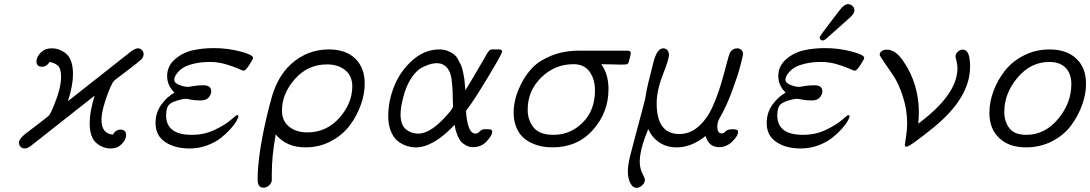

<svg xmlns="http://www.w3.org/2000/svg" viewBox="-20 -701 5230 921"><path d="M70.8 -17.1Q70.8 -33.2 98.1 -56.2Q102.1 -59.1 192.9 -128.9Q194.8 -130.9 200 -135Q205.1 -139.2 206.5 -140.1Q208 -141.1 211.4 -144Q214.8 -147 215.8 -148.4Q216.8 -149.9 219.5 -154.1Q222.2 -158.2 223.6 -161.1Q225.1 -164.1 228 -170.4Q231 -176.8 233.4 -182.9Q235.8 -189 240.2 -199.2Q273.4 -279.3 272.9 -333Q272.9 -372.1 257.6 -386Q242.2 -399.9 217.8 -403.8Q203.6 -380.9 182.1 -380.9Q155.3 -380.9 154.8 -405.8Q154.8 -427.7 175.3 -448.5Q195.8 -469.2 227.1 -469.2Q268.1 -469.2 299.1 -441.7Q330.1 -414.1 330.1 -344.2Q330.1 -292.5 306.2 -215.8L610.8 -456.1Q629.9 -469.2 642.1 -469.2H643.1Q654.3 -468.3 661.6 -460.2Q668.9 -452.1 668.9 -440.9Q668.9 -426.8 657 -415.3Q645 -403.8 589.8 -361.8Q564 -341.8 546.9 -329.1Q543 -326.2 537.6 -322Q532.2 -317.9 530.5 -316.4Q528.8 -314.9 525.4 -311.5Q522 -308.1 520.5 -304.9Q519 -301.8 515.6 -294.9Q512.2 -288.1 508.5 -280.5Q504.9 -272.9 500 -259.8Q466.8 -173.8 466.8 -125Q466.8 -61 521 -55.2Q535.2 -79.1 558.1 -79.1Q585 -79.1 585 -53.2Q585 -31.2 564 -10Q543 11.2 512.2 11.2Q472.2 11.2 441.2 -15.9Q410.2 -43 410.2 -110.8Q410.2 -166 434.1 -242.2L128.9 -2Q111.8 11.2 99.1 11.2Q86.9 11.2 78.9 3.2Q70.8 -4.9 70.8 -17.1Z M726.1 -110.8Q726.1 -159.7 752.9 -197.8Q779.8 -235.8 816.9 -256.8Q781.7 -291 781.7 -335.9Q781.7 -383.8 818.4 -416Q855 -448.2 902.3 -459.2Q949.7 -470.2 1005.9 -470.2Q1071.8 -470.2 1132.8 -454.1Q1193.8 -438 1193.8 -423.8Q1193.8 -417 1175.8 -389.4Q1157.7 -361.8 1148.9 -361.8Q1144 -361.8 1121.1 -372.3Q1098.1 -382.8 1061.5 -393.3Q1024.9 -403.8 987.8 -403.8Q944.8 -403.8 911.9 -396Q878.9 -388.2 861.3 -377.7Q843.8 -367.2 832.8 -354Q821.8 -340.8 818.8 -332.5Q815.9 -324.2 815.9 -318.8Q815.9 -302.7 840.3 -293.5Q864.7 -284.2 881.8 -284.2Q886.7 -284.2 907.2 -288.1Q927.7 -292 956.1 -292Q993.2 -292 993.2 -262.2Q993.2 -249 981.4 -234.1Q969.7 -219.2 941.9 -219.2Q915 -219.2 896 -223.1Q877 -227.1 872.1 -227.1Q862.3 -227.1 845.7 -223.1Q805.7 -213.4 791.3 -199.2Q776.9 -185.1 776.9 -147.9Q776.9 -53.7 900.9 -54.2Q960 -54.2 1010 -78.1Q1060.1 -102.1 1086.9 -125.5Q1113.8 -148.9 1116.7 -148.9Q1123.5 -148.9 1124 -143.1Q1124 -138.2 1115 -121.6Q1106 -105 1085.9 -82.5Q1065.9 -60.1 1039.3 -39.1Q1012.7 -18.1 972.9 -3.4Q933.1 11.2 889.2 11.2Q818.4 11.2 772.2 -19.8Q726.1 -50.8 726.1 -110.8Z M1215.8 160.2Q1215.8 28.3 1272.5 -194.8Q1276.4 -207 1277.8 -212.9Q1305.7 -330.1 1376.5 -394Q1454.6 -463.9 1557.6 -463.9Q1638.7 -463.9 1684.1 -419.9Q1729.5 -376 1729.5 -299.8Q1729.5 -251 1711.2 -199Q1692.9 -147 1658.7 -100.6Q1624.5 -54.2 1568.6 -24.2Q1512.7 5.9 1444.8 5.9Q1354 5.9 1302.7 -56.2Q1283.7 43.9 1283.7 136.2V165Q1281.7 179.2 1269.8 189.2Q1257.8 199.2 1243.7 199.2Q1215.8 199.2 1215.8 160.2ZM1332.5 -170.9Q1332.5 -121.1 1366.7 -93.5Q1400.9 -65.9 1453.6 -65.9Q1546.4 -65.9 1608.2 -136Q1669.9 -206.1 1669.9 -287.1Q1669.9 -336.9 1635.7 -364.5Q1601.6 -392.1 1548.8 -392.1Q1456.1 -392.1 1394.3 -321.5Q1332.5 -251 1332.5 -170.9Z M1842.3 -144Q1842.3 -217.3 1871.8 -289.6Q1901.4 -361.8 1959.5 -412.8Q2017.6 -463.9 2087.4 -463.9Q2109.4 -463.9 2127 -457Q2144.5 -450.2 2156.5 -441.2Q2168.5 -432.1 2178 -414.6Q2187.5 -397 2192.4 -386Q2197.3 -375 2201.9 -352.1Q2206.5 -329.1 2207.5 -321Q2208.5 -313 2210.4 -290L2212.4 -268.1Q2229.5 -294.9 2244.4 -320.6Q2259.3 -346.2 2269.3 -363Q2279.3 -379.9 2288.3 -395.5Q2297.4 -411.1 2303 -420.7Q2308.6 -430.2 2313 -438.5Q2317.4 -446.8 2321 -450.9Q2324.7 -455.1 2326.7 -458Q2328.6 -460.9 2331.5 -461.9Q2334.5 -462.9 2336.4 -463.4Q2338.4 -463.9 2343.3 -463.9H2372.6Q2388.7 -463.9 2388.7 -453.9Q2388.7 -443.8 2320.1 -329.8Q2251.5 -215.8 2215.3 -168.9Q2222.2 -60.1 2261.2 -60.1Q2271 -60.1 2280.8 -70.1Q2290.5 -80.1 2302.2 -81.1H2323.2Q2341.3 -81.1 2341.3 -69.8Q2341.3 -51.8 2314.9 -23.4Q2288.6 4.9 2249.5 4.9Q2229.5 4.9 2213.4 -4.6Q2197.3 -14.2 2189 -24.7Q2180.7 -35.2 2173.6 -54.2Q2166.5 -73.2 2165 -80.1Q2163.6 -86.9 2160.6 -102.1Q2058.6 5.9 1974.6 5.9Q1952.6 5.9 1931.2 -1Q1909.7 -7.8 1889.2 -23.4Q1868.7 -39.1 1855.5 -70.1Q1842.3 -101.1 1842.3 -144ZM1901.4 -152.8Q1901.4 -103 1926.5 -81.5Q1951.7 -60.1 1986.3 -60.1Q2052.2 -60.1 2140.6 -168Q2153.8 -185.1 2153.3 -193.8Q2153.3 -195.8 2152.8 -202.4Q2152.3 -209 2152.3 -213.9Q2151.4 -311 2141.6 -342.8Q2124.5 -397.9 2074.7 -397.9Q2062.5 -397.9 2048.1 -394.5Q2033.7 -391.1 2008.1 -379.2Q1982.4 -367.2 1958.5 -334.5Q1934.6 -301.8 1919.4 -252.9Q1901.4 -189.9 1901.4 -152.8Z M2443.8 -161.1Q2443.8 -189 2451.4 -222.9Q2459 -256.8 2480.5 -299.8Q2502 -342.8 2534.9 -377Q2567.9 -411.1 2626.5 -434.6Q2685.1 -458 2759.3 -458H2988.3Q3006.3 -458 3005.9 -445.8Q3005.9 -440.9 2997.1 -407.2Q2994.1 -396 2989 -393.6Q2983.9 -391.1 2960.9 -391.1Q2960 -391.1 2864.3 -393.1Q2899.4 -343.3 2898.9 -272.9Q2898.9 -162.1 2824.5 -78.1Q2750 5.9 2629.9 5.9Q2605 5.9 2580.6 1.5Q2556.2 -2.9 2531 -14.4Q2505.9 -25.9 2487.1 -43.9Q2468.3 -62 2456.1 -92Q2443.8 -122.1 2443.8 -161.1ZM2511.2 -174.8Q2511.2 -125 2539.6 -89.6Q2567.9 -54.2 2635.3 -54.2Q2716.3 -54.2 2775.1 -113Q2834 -171.9 2834 -267.1Q2834 -321.3 2808.1 -357.2Q2782.2 -393.1 2731 -393.1Q2641.1 -393.1 2576.2 -329.3Q2511.2 -265.6 2511.2 -174.8Z M2991.7 121.1Q2991.7 92.3 3001.7 51Q3011.7 9.8 3062.5 -179.2Q3075.7 -226.1 3079.1 -252.4Q3082.5 -278.8 3113.8 -399.9Q3130.9 -468.8 3161.6 -469.2Q3173.8 -469.2 3181.4 -460.2Q3189 -451.2 3189 -437Q3189 -418 3159.4 -342Q3129.9 -266.1 3129.9 -205.1Q3129.9 -58.1 3238.8 -58.1Q3290.5 -58.1 3331.5 -95Q3372.6 -131.8 3397.2 -187Q3421.9 -242.2 3438.2 -297.1Q3454.6 -352.1 3466.1 -397.9Q3477.5 -443.8 3483.9 -452.1Q3496.1 -469.2 3516.6 -469.2Q3527.8 -469.2 3535.9 -461.7Q3543.9 -454.1 3543.9 -441.9Q3543.9 -433.1 3531.7 -386.5Q3519.5 -339.8 3492.2 -265.4Q3464.8 -190.9 3431.6 -133.8Q3420.4 -113.8 3420.9 -92.8Q3420.9 -60.5 3442.9 -61Q3451.7 -61 3460.7 -71Q3469.7 -81.1 3495.6 -81.1Q3520.5 -81.1 3520.5 -69.8Q3520.5 -48.8 3492.7 -22Q3464.8 4.9 3429.7 4.9Q3379.9 4.9 3364.7 -48.8Q3295.9 6.3 3226.6 5.9Q3176.8 5.9 3141.4 -18.6Q3106 -43 3089.8 -82Q3048.8 15.1 3048.8 75.2Q3048.8 106 3061.3 130.4Q3073.7 154.8 3073.7 161.1Q3073.7 175.3 3060.8 187.7Q3047.9 200.2 3033.7 200.2Q3015.6 200.2 3003.7 177.7Q2991.7 155.3 2991.7 121.1Z M3657.7 -110.8Q3657.7 -159.7 3684.6 -197.8Q3711.4 -235.8 3748.5 -256.8Q3713.4 -291 3713.4 -335.9Q3713.4 -383.8 3750 -416Q3786.6 -448.2 3834 -459.2Q3881.3 -470.2 3937.5 -470.2Q4003.4 -470.2 4064.5 -454.1Q4125.5 -438 4125.5 -423.8Q4125.5 -417 4107.4 -389.4Q4089.4 -361.8 4080.6 -361.8Q4075.7 -361.8 4052.7 -372.3Q4029.8 -382.8 3993.2 -393.3Q3956.5 -403.8 3919.4 -403.8Q3876.5 -403.8 3843.5 -396Q3810.5 -388.2 3793 -377.7Q3775.4 -367.2 3764.4 -354Q3753.4 -340.8 3750.5 -332.5Q3747.6 -324.2 3747.6 -318.8Q3747.6 -302.7 3772 -293.5Q3796.4 -284.2 3813.5 -284.2Q3818.4 -284.2 3838.9 -288.1Q3859.4 -292 3887.7 -292Q3924.8 -292 3924.8 -262.2Q3924.8 -249 3913.1 -234.1Q3901.4 -219.2 3873.5 -219.2Q3846.7 -219.2 3827.6 -223.1Q3808.6 -227.1 3803.7 -227.1Q3793.9 -227.1 3777.3 -223.1Q3737.3 -213.4 3722.9 -199.2Q3708.5 -185.1 3708.5 -147.9Q3708.5 -53.7 3832.5 -54.2Q3891.6 -54.2 3941.7 -78.1Q3991.7 -102.1 4018.6 -125.5Q4045.4 -148.9 4048.3 -148.9Q4055.2 -148.9 4055.7 -143.1Q4055.7 -138.2 4046.6 -121.6Q4037.6 -105 4017.6 -82.5Q3997.6 -60.1 3970.9 -39.1Q3944.3 -18.1 3904.5 -3.4Q3864.7 11.2 3820.8 11.2Q3750 11.2 3703.9 -19.8Q3657.7 -50.8 3657.7 -110.8ZM3911.6 -521Q3911.6 -527.8 3970.7 -604Q3994.6 -634.8 4009.8 -654.8Q4029.8 -680.7 4047.4 -681.2Q4059.6 -681.2 4069.1 -672.6Q4078.6 -664.1 4078.6 -650.9Q4078.6 -635.7 4056.6 -616.2Q4030.8 -593.3 3994.6 -561Q3949.7 -520 3941.2 -513.4Q3932.6 -506.8 3925.8 -506.8Q3919.9 -506.8 3915.8 -511.5Q3911.6 -516.1 3911.6 -521Z M4199.7 -439Q4199.7 -448.7 4209.7 -455.8Q4219.7 -462.9 4234.4 -462.9Q4277.3 -462.9 4316.4 -402.8Q4387.2 -296.9 4387.7 -162.1Q4387.7 -135.3 4384.8 -107.9Q4572.8 -247.1 4572.8 -374Q4572.8 -391.1 4568.1 -408.4Q4563.5 -425.8 4563.5 -430.2Q4563.5 -443.4 4574.5 -453.1Q4585.4 -462.9 4598.6 -462.9Q4633.8 -462.9 4633.3 -380.9Q4633.3 -231.9 4458.5 -89.8Q4344.7 2.9 4327.6 2.9Q4320.8 2.9 4320.3 -5.9Q4320.3 -8.8 4325.9 -43.5Q4331.5 -78.1 4331.5 -108.9Q4331.5 -174.8 4311 -237.8Q4290.5 -300.8 4265.6 -337.9Q4240.7 -375 4220.2 -404.1Q4199.7 -433.1 4199.7 -439Z M4726.1 -159.2Q4726.1 -212.4 4746.1 -265.6Q4766.1 -318.8 4801.8 -363.5Q4837.4 -408.2 4893.3 -436Q4949.2 -463.9 5014.2 -463.9Q5096.2 -463.9 5142.8 -419.9Q5189.5 -376 5189.5 -298.8Q5189.5 -249 5170.4 -196.5Q5151.4 -144 5116.9 -97.9Q5082.5 -51.8 5025.9 -22.9Q4969.2 5.9 4901.4 5.9Q4820.3 5.9 4773.2 -38.6Q4726.1 -83 4726.1 -159.2ZM4797.4 -164.1Q4797.4 -119.1 4821.3 -86.7Q4845.2 -54.2 4903.3 -54.2Q4992.2 -54.2 5055.7 -130.6Q5119.1 -207 5119.1 -296.9Q5119.1 -347.7 5091.8 -375.7Q5064.5 -403.8 5013.2 -403.8Q4924.3 -403.8 4860.8 -328.4Q4797.4 -252.9 4797.4 -164.1Z"/></svg>

Font: CMU Concrete
Style: Italic
Weight: 500
Italic angle: -14.04°
Version: Version 0.7.0